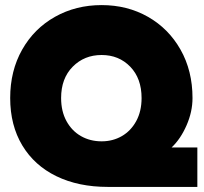

<svg xmlns="http://www.w3.org/2000/svg" viewBox="-20 -734 800 754"><path d="M20 -349Q20 -456 67 -539Q114 -622 196 -668Q278 -714 379 -714Q480 -714 561 -668Q642 -622 689 -539Q736 -456 736 -349Q736 -295 712.5 -241.5Q689 -188 654 -155H755V0H403Q288 0 201.5 -42Q115 -84 67.5 -163Q20 -242 20 -349ZM536 -349Q536 -426 491.5 -472Q447 -518 379 -518Q311 -518 265.5 -472Q220 -426 220 -349Q220 -297 241 -258.5Q262 -220 298 -199.5Q334 -179 379 -179Q423 -179 458.5 -199.5Q494 -220 515 -258.5Q536 -297 536 -349Z"/></svg>

Font: Readiness ExtraBold
Style: Regular
Weight: 800
Designer: Katatrad Team
Foundry: CadsonDemak
Version: Version 1.00;January 16, 2020;FontCreator 12.0.0.2550 64-bit